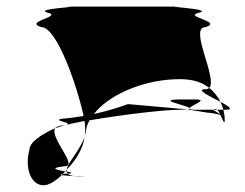

<svg xmlns="http://www.w3.org/2000/svg" viewBox="-20 -779 741 581"><path d="M69 -325C52 -264 79 -208 123 -220C136 -224 151 -234 167 -249C163 -250 160 -251 169 -252C172 -255 175 -257 178 -260C153 -265 125 -270 176 -276C218 -276 129 -363 147 -391C102 -371 69 -348 69 -325ZM105 -697C49 -714 174 -729 123 -741C80 -753 243 -759 176 -759H527C455 -759 627 -753 584 -741C528 -729 658 -714 602 -697C550 -697 640 -540 613 -513C590 -531 561 -542 506 -539C403 -534 307 -489 264 -434C300 -442 335 -452 367 -464L547 -448C542 -448 538 -447 527 -447C479 -447 364 -434 251 -415C246 -406 242 -397 241 -388C241 -380 237 -372 236 -365C237 -372 238 -380 238 -387C238 -394 237 -403 236 -413C216 -409 196 -405 180 -401C209 -409 110 -416 191 -422C205 -424 217 -426 233 -428C213 -520 152 -697 105 -697ZM147 -391C151 -396 162 -400 176 -400C177 -400 177 -401 178 -401C168 -398 157 -394 147 -391ZM167 -249C168 -250 168 -251 169 -252C172 -253 177 -253 185 -254C189 -250 193 -248 204 -246C188 -247 175 -248 167 -249ZM178 -260C178 -260 182 -266 182 -266C182 -266 182 -260 182 -260ZM178 -401H180ZM182 -260C182 -258 184 -256 185 -254H191C202 -256 194 -258 182 -260ZM182 -266C209 -293 231 -328 236 -365C222 -324 185 -288 182 -266ZM204 -246C210 -245 220 -244 232 -244C246 -244 224 -245 204 -246ZM527 -478C448 -478 543 -461 554 -452C559 -461 613 -478 571 -478ZM547 -448 608 -438C614 -438 635 -435 647 -431C655 -415 660 -398 660 -418C660 -428 658 -438 656 -447H637C641 -444 643 -439 646 -433C638 -438 628 -446 624 -446C624 -447 626 -447 626 -447H571C561 -447 555 -448 554 -450C553 -449 551 -448 547 -448ZM554 -452C554 -452 554 -450 554 -450C554 -450 554 -452 554 -452ZM602 -509C570 -509 614 -488 647 -471C639 -487 627 -502 613 -513C610 -510 607 -509 602 -509ZM626 -447C630 -450 634 -450 637 -447ZM647 -471C671 -458 688 -447 665 -447H656C654 -455 651 -463 647 -471ZM651 -430C652 -429 653 -429 654 -428C656 -426 654 -428 651 -430Z"/></svg>

Font: bitstorm
Style: ultext
Weight: 400
Version: Version 0.2